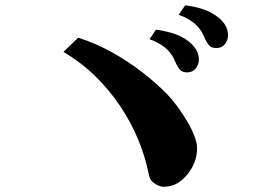

<svg xmlns="http://www.w3.org/2000/svg" viewBox="-20 -792 1040 724"><path d="M678.2 -772Q717.3 -767.1 747.6 -756.6Q777.8 -746.1 800.8 -728Q817.9 -715.3 828.9 -698Q839.8 -680.7 839.8 -658.2Q839.8 -640.6 828.1 -625.7Q816.4 -610.8 795.9 -610.8Q777.3 -610.8 768.1 -621.3Q758.8 -631.8 749 -654.8Q736.3 -685.1 711.2 -705.3Q686 -725.6 653.8 -735.8ZM567.9 -680.2Q606.9 -674.8 637.5 -664.6Q668 -654.3 690.9 -636.2Q707.5 -623.5 718.8 -606.2Q730 -588.9 730 -565.9Q730 -548.8 718 -533.9Q706.1 -519 686 -519Q667.5 -519 658.2 -529.5Q648.9 -540 639.2 -563Q626.5 -593.3 601.3 -613.3Q576.2 -633.3 543.9 -644ZM274.9 -649.9Q342.3 -628.4 403.3 -594.2Q464.4 -560.1 516.6 -519.5Q568.8 -479 608.9 -438Q629.4 -417 649.4 -389.6Q669.4 -362.3 686.3 -333.7Q703.1 -305.2 713.1 -279.1Q723.1 -252.9 723.1 -233.9Q723.1 -205.6 714.1 -181.6Q705.1 -157.7 688 -136.2Q670.9 -114.3 648.9 -101.1Q627 -87.9 598.1 -87.9Q586.9 -87.9 575 -93.3Q563 -98.6 553.2 -107.9Q544.4 -115.7 540 -139.2Q527.3 -202.6 500.5 -267.1Q473.6 -331.5 433.1 -392.1Q392.6 -452.6 339.1 -504.9Q285.6 -557.1 219.2 -596.2Z"/></svg>

Font: BIZ UDMincho
Style: Bold
Weight: 700
Monospace: yes
Designer: TypeBank Co., Ltd.
Foundry: Morisawa Inc.
Version: Version 1.06